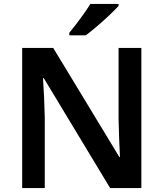

<svg xmlns="http://www.w3.org/2000/svg" viewBox="-20 -1051 833 978"><path d="M700 -93H541L203 -653H199Q202 -608 204.5 -556.5Q207 -505 208 -453V-93H93V-807H251L588 -251H591Q589 -291 587 -343Q585 -395 584 -444V-807H700ZM584 -1021Q568 -1003 537.5 -974Q507 -945 474 -917Q441 -889 417 -871H333V-884Q348 -902 368 -928Q388 -954 407.5 -981.5Q427 -1009 440 -1031H584Z"/></svg>

Font: Noto Sans Telugu UI SemiBold
Style: Regular
Weight: 600
Designer: Jelle Bosma - Monotype Design Team
Foundry: Monotype Imaging Inc.
Version: Version 2.005; ttfautohint (v1.8.4.7-5d5b)